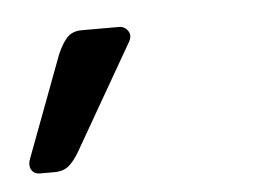

<svg xmlns="http://www.w3.org/2000/svg" viewBox="-42 -125 307 232"><g transform="rotate(-5 112.0 -9.0)"><path d="M34 -66Q39 -78 45.5 -85.5Q52 -93 64 -93H109Q116 -93 120 -87Q124 -81 119 -73L46 54Q40 64 33.5 69.5Q27 75 16 75H-1Q-9 75 -12 69Q-15 63 -11 54Z"/></g></svg>

Font: Rubik Light Light
Style: Italic
Weight: 300
Italic angle: -12°
Version: Version 2.104